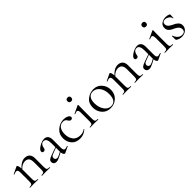

<svg xmlns="http://www.w3.org/2000/svg" viewBox="290 -1824 3065 3065"><g transform="rotate(-45 1822.5 -291.5)"><path d="M495 -12Q498 -12 498 -6Q498 0 495 0Q484 0 453 -1Q422 -2 404 -2Q385 -2 354 -1Q323 0 312 0Q310 0 310 -6Q310 -12 312 -12Q351 -12 363 -25Q375 -38 375 -81V-243Q375 -302 352.5 -330Q330 -358 283 -358Q219 -358 163 -296V-81Q163 -38 174.5 -25Q186 -12 226 -12Q229 -12 229 -6Q229 0 226 0Q215 0 184 -1Q153 -2 135 -2Q116 -2 85 -1Q54 0 43 0Q41 0 41 -6Q41 -12 43 -12Q82 -12 94 -25Q106 -38 106 -81V-278Q106 -328 87 -338.5Q68 -349 17 -328Q14 -327 11.5 -329Q9 -331 9 -334Q9 -337 12 -338L131 -395Q137 -398 144 -390Q151 -382 157 -361.5Q163 -341 163 -314Q238 -399 317 -399Q372 -399 402 -367.5Q432 -336 432 -277V-81Q432 -38 443.5 -25Q455 -12 495 -12Z M930 -54Q934 -55 936.5 -50Q939 -45 935 -43L832 6Q817 13 803.5 -4Q790 -21 787 -56L725 -23Q668 7 635 7Q604 7 587.5 -9.5Q571 -26 571 -52Q571 -79 592 -95Q613 -111 666 -130L786 -172V-255Q786 -375 721 -375Q687 -375 668.5 -350.5Q650 -326 646 -292Q642 -254 609 -254Q575 -254 575 -284Q575 -319 638 -357Q701 -395 754 -395Q794 -395 818 -367.5Q842 -340 842 -285V-108Q842 -57 861.5 -45.5Q881 -34 930 -54ZM725 -39 786 -70V-76V-160L683 -121Q641 -106 641 -73Q641 -52 653 -40Q665 -28 685 -28Q701 -28 725 -39Z M1167 12Q1071 12 1021.5 -47Q972 -106 972 -185Q972 -280 1039.5 -337.5Q1107 -395 1191 -395Q1236 -395 1270.5 -378Q1305 -361 1307 -336Q1308 -322 1298.5 -312Q1289 -302 1272 -302Q1246 -302 1228 -334Q1216 -355 1200.5 -365Q1185 -375 1157 -375Q1101 -375 1069.5 -331.5Q1038 -288 1038 -215Q1038 -132 1080 -77.5Q1122 -23 1207 -23Q1267 -23 1308 -56Q1310 -57 1312.5 -55.5Q1315 -54 1316 -52Q1317 -50 1315 -48Q1248 12 1167 12Z M1484 -511Q1440 -511 1440 -555Q1440 -574 1451.5 -585Q1463 -596 1484 -596Q1526 -596 1526 -555Q1526 -511 1484 -511ZM1400 0Q1398 0 1398 -6Q1398 -12 1400 -12Q1440 -12 1452 -25Q1464 -38 1464 -81V-268Q1464 -320 1447 -332Q1430 -344 1386 -322Q1383 -321 1380.5 -323.5Q1378 -326 1378 -329Q1378 -332 1381 -334L1511 -395Q1514 -397 1518 -393.5Q1522 -390 1522 -387Q1522 -383 1521.5 -366.5Q1521 -350 1520.5 -323.5Q1520 -297 1520 -269V-81Q1520 -38 1531.5 -25Q1543 -12 1583 -12Q1586 -12 1586 -6Q1586 0 1583 0Q1572 0 1541.5 -1Q1511 -2 1492 -2Q1473 -2 1442 -1Q1411 0 1400 0Z M1851 13Q1764 13 1709.5 -48.5Q1655 -110 1655 -198Q1655 -294 1720.5 -346.5Q1786 -399 1868 -399Q1955 -399 2008.5 -337.5Q2062 -276 2062 -193Q2062 -101 2000.5 -44Q1939 13 1851 13ZM1880 -5Q1994 -5 1994 -164Q1994 -260 1948.5 -319.5Q1903 -379 1834 -379Q1781 -379 1751.5 -340.5Q1722 -302 1722 -229Q1722 -134 1767 -69.5Q1812 -5 1880 -5Z M2594 -12Q2597 -12 2597 -6Q2597 0 2594 0Q2583 0 2552 -1Q2521 -2 2503 -2Q2484 -2 2453 -1Q2422 0 2411 0Q2409 0 2409 -6Q2409 -12 2411 -12Q2450 -12 2462 -25Q2474 -38 2474 -81V-243Q2474 -302 2451.5 -330Q2429 -358 2382 -358Q2318 -358 2262 -296V-81Q2262 -38 2273.5 -25Q2285 -12 2325 -12Q2328 -12 2328 -6Q2328 0 2325 0Q2314 0 2283 -1Q2252 -2 2234 -2Q2215 -2 2184 -1Q2153 0 2142 0Q2140 0 2140 -6Q2140 -12 2142 -12Q2181 -12 2193 -25Q2205 -38 2205 -81V-278Q2205 -328 2186 -338.5Q2167 -349 2116 -328Q2113 -327 2110.5 -329Q2108 -331 2108 -334Q2108 -337 2111 -338L2230 -395Q2236 -398 2243 -390Q2250 -382 2256 -361.5Q2262 -341 2262 -314Q2337 -399 2416 -399Q2471 -399 2501 -367.5Q2531 -336 2531 -277V-81Q2531 -38 2542.5 -25Q2554 -12 2594 -12Z M3029 -54Q3033 -55 3035.5 -50Q3038 -45 3034 -43L2931 6Q2916 13 2902.5 -4Q2889 -21 2886 -56L2824 -23Q2767 7 2734 7Q2703 7 2686.5 -9.5Q2670 -26 2670 -52Q2670 -79 2691 -95Q2712 -111 2765 -130L2885 -172V-255Q2885 -375 2820 -375Q2786 -375 2767.5 -350.5Q2749 -326 2745 -292Q2741 -254 2708 -254Q2674 -254 2674 -284Q2674 -319 2737 -357Q2800 -395 2853 -395Q2893 -395 2917 -367.5Q2941 -340 2941 -285V-108Q2941 -57 2960.5 -45.5Q2980 -34 3029 -54ZM2824 -39 2885 -70V-76V-160L2782 -121Q2740 -106 2740 -73Q2740 -52 2752 -40Q2764 -28 2784 -28Q2800 -28 2824 -39Z M3172 -511Q3128 -511 3128 -555Q3128 -574 3139.5 -585Q3151 -596 3172 -596Q3214 -596 3214 -555Q3214 -511 3172 -511ZM3088 0Q3086 0 3086 -6Q3086 -12 3088 -12Q3128 -12 3140 -25Q3152 -38 3152 -81V-268Q3152 -320 3135 -332Q3118 -344 3074 -322Q3071 -321 3068.5 -323.5Q3066 -326 3066 -329Q3066 -332 3069 -334L3199 -395Q3202 -397 3206 -393.5Q3210 -390 3210 -387Q3210 -383 3209.5 -366.5Q3209 -350 3208.5 -323.5Q3208 -297 3208 -269V-81Q3208 -38 3219.5 -25Q3231 -12 3271 -12Q3274 -12 3274 -6Q3274 0 3271 0Q3260 0 3229.5 -1Q3199 -2 3180 -2Q3161 -2 3130 -1Q3099 0 3088 0Z M3407 -325Q3407 -289 3437.5 -263.5Q3468 -238 3504 -224Q3540 -210 3570.5 -181Q3601 -152 3601 -110Q3601 -60 3562.5 -24.5Q3524 11 3459 11Q3406 11 3363 -19Q3357 -24 3357 -31L3355 -109Q3355 -111 3360 -112Q3365 -113 3366 -110Q3404 -8 3488 -8Q3520 -8 3537 -24Q3554 -40 3553 -71Q3552 -103 3531.5 -125Q3511 -147 3483.5 -160.5Q3456 -174 3428 -188Q3400 -202 3381 -226.5Q3362 -251 3362 -287Q3362 -341 3402.5 -369.5Q3443 -398 3498 -398Q3537 -398 3571 -383Q3581 -379 3581 -372Q3581 -362 3579.5 -338Q3578 -314 3578 -299Q3578 -297 3572.5 -297Q3567 -297 3567 -299Q3567 -331 3533 -354.5Q3499 -378 3462 -378Q3407 -378 3407 -325Z"/></g></svg>

Font: Cormorant
Style: Regular
Weight: 400
Designer: Christian Thalmann (Catharsis Fonts)
Version: Version 1.000;PS 001.000;hotconv 1.0.70;makeotf.lib2.5.58329